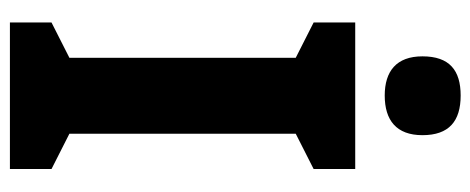

<svg xmlns="http://www.w3.org/2000/svg" viewBox="-308 -664 972 397"><g transform="rotate(90 178.5 -466.0)"><path d="M178 -932C126 -932 97 -909 97 -853C97 -799 128 -775 178 -775C229 -775 260 -799 260 -853C260 -908 231 -932 178 -932ZM330 0V-86L257 -123V-591L330 -628V-714H27V-628L100 -591V-123L27 -86V0Z"/></g></svg>

Font: Noto Sans Gurmukhi Condensed ExtraBold
Style: Regular
Weight: 800
Width: 3
Designer: Jelle Bosma - Monotype Design Team
Foundry: Monotype Imaging Inc.
Version: Version 2.004